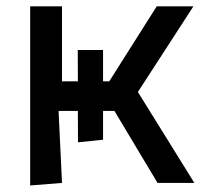

<svg xmlns="http://www.w3.org/2000/svg" viewBox="-20 -565 632 593"><path d="M171.5 0 160.9 -222.3H220.5L220.9 -125.4L298.3 -133.5V-222.3H333.5L466.6 0H580.3L405.9 -280.9L577.4 -545.5H464.1L317.5 -313.9H298.3V-410.5H220.2L220.5 -313.9H171.5V-545.5H73.2V7.8Z"/></svg>

Font: Inter 465
Style: Regular
Weight: 400
Designer: Rasmus Andersson
Foundry: rsms
Version: Version 3.019;Glyphs 3.1.2 (3151)